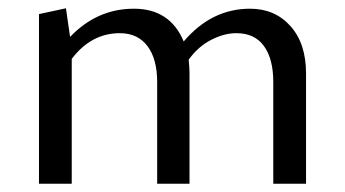

<svg xmlns="http://www.w3.org/2000/svg" viewBox="-20 -443 832 463"><path d="M583 -422Q643 -422 680.5 -380Q718 -338 718 -266V0H639V-245Q639 -301 616.5 -332Q594 -363 550 -363Q520 -363 488.5 -346.5Q457 -330 435 -299Q437 -279 437 -266V0H359V-245Q359 -301 335.5 -332Q312 -363 269 -363Q200 -363 153 -301V0H74V-409L139 -423L149 -354Q214 -422 303 -422Q390 -422 423 -343Q490 -422 583 -422Z"/></svg>

Font: EauTestText Medium
Style: Regular
Weight: 500
Designer: Christian Thalmann (Catharsis Fonts)
Version: Version 0.001;PS 000.001;hotconv 1.0.88;makeotf.lib2.5.64775